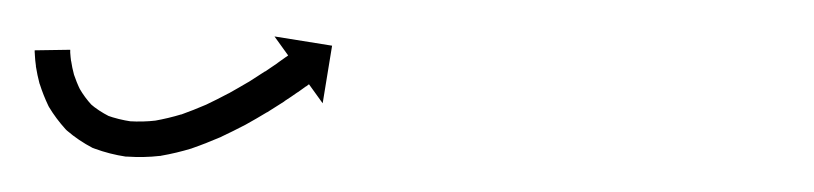

<svg xmlns="http://www.w3.org/2000/svg" viewBox="-30 -78 458 108"><path d="M9.5 -48.2C9.5 -48.8 9.5 -49.4 9.5 -50L-10.5 -49.7C-10.5 -49 -10.5 -48.2 -10.4 -47.5C-10.4 -47.5 -10.4 -47.4 -10.4 -47.4C-10.4 -47.3 -10.4 -47.2 -10.4 -47.2C-10.3 -45.1 -10.1 -43 -9.8 -41C-9.8 -41 -9.8 -40.9 -9.8 -40.8C-9.8 -40.7 -9.8 -40.6 -9.8 -40.6C-9.3 -37.4 -8.6 -34.2 -7.8 -31.1C-7.8 -31.1 -7.7 -31 -7.7 -30.8C-7.7 -30.7 -7.6 -30.6 -7.6 -30.6C-6.3 -26.5 -4.7 -22.5 -2.9 -18.7C-2.9 -18.7 -2.8 -18.5 -2.7 -18.3C-2.6 -18.1 -2.5 -17.9 -2.5 -17.9C0.2 -13.4 3.3 -9.3 6.8 -5.4C6.8 -5.4 7 -5.2 7.2 -5C7.4 -4.8 7.6 -4.6 7.6 -4.6C12 -0.8 16.9 2.5 22.1 5.2C22.1 5.2 22.4 5.3 22.7 5.4C22.9 5.5 23.2 5.6 23.2 5.6C28.9 7.7 34.8 9.2 40.8 10.1C40.8 10.1 41 10.1 41.2 10.1C41.4 10.1 41.7 10.1 41.7 10.1C47.7 10.5 53.9 10.4 59.9 9.7C59.9 9.7 60.1 9.7 60.3 9.7C60.4 9.6 60.6 9.6 60.6 9.6C66.4 8.6 72.2 7.2 77.8 5.5C77.8 5.5 77.9 5.4 78 5.4C78.1 5.4 78.3 5.3 78.3 5.3C83.5 3.5 88.7 1.4 93.9 -0.8C93.9 -0.8 93.9 -0.8 94 -0.8C94.1 -0.9 94.1 -0.9 94.1 -0.9C98.8 -3.1 103.4 -5.4 108 -7.8C108 -7.8 108 -7.8 108.1 -7.8C108.1 -7.9 108.2 -7.9 108.2 -7.9C112.2 -10.1 116.1 -12.4 120.1 -14.8C120.1 -14.8 120.1 -14.8 120.1 -14.8C120.2 -14.8 120.2 -14.8 120.2 -14.8C123.5 -16.9 126.7 -18.9 130 -21C130 -21 130 -21.1 130 -21.1C130 -21.1 130 -21.1 130 -21.1C132.5 -22.7 135 -24.4 137.4 -26.1C137.4 -26.1 137.4 -26.1 137.4 -26.1C137.5 -26.1 137.5 -26.1 137.5 -26.1C139 -27.2 140.6 -28.3 142.1 -29.4L142.2 -29.4L142.2 -29.4C142.7 -29.8 143.3 -30.2 143.8 -30.6L151.5 -19.9L156.8 -52.3L124.4 -57.5L132.1 -46.8C131.6 -46.4 131 -46.1 130.5 -45.7L130.5 -45.7L130.5 -45.7C129 -44.6 127.5 -43.6 126 -42.5C126 -42.5 126 -42.5 126 -42.5C126 -42.5 126.1 -42.5 126.1 -42.5C123.7 -40.9 121.3 -39.3 119 -37.7C119 -37.7 119 -37.7 119 -37.8C119 -37.8 119 -37.8 119 -37.8C115.9 -35.8 112.8 -33.8 109.7 -31.8C109.7 -31.8 109.7 -31.9 109.7 -31.9C109.8 -31.9 109.8 -31.9 109.8 -31.9C106 -29.7 102.3 -27.5 98.5 -25.4C98.5 -25.4 98.5 -25.4 98.5 -25.4C98.6 -25.4 98.6 -25.5 98.6 -25.5C94.4 -23.2 90 -21.1 85.7 -19C85.7 -19 85.7 -19 85.8 -19.1C85.9 -19.1 85.9 -19.1 85.9 -19.1C81.2 -17.1 76.5 -15.2 71.7 -13.5C71.7 -13.5 71.8 -13.6 71.9 -13.6C72 -13.7 72.1 -13.7 72.1 -13.7C67.2 -12.2 62.1 -11 57.1 -10.1C57.1 -10.1 57.2 -10.1 57.4 -10.1C57.6 -10.1 57.8 -10.2 57.8 -10.2C52.8 -9.6 47.8 -9.5 42.9 -9.8C42.9 -9.8 43.1 -9.8 43.3 -9.8C43.5 -9.8 43.7 -9.7 43.7 -9.7C39.1 -10.4 34.5 -11.5 30.1 -13.1C30.1 -13.1 30.4 -13 30.7 -12.9C30.9 -12.8 31.2 -12.7 31.2 -12.7C27.5 -14.6 23.9 -16.9 20.7 -19.7C20.7 -19.7 20.9 -19.5 21.2 -19.3C21.4 -19.1 21.6 -18.9 21.6 -18.9C19 -21.7 16.7 -24.8 14.8 -28.1C14.8 -28.1 14.9 -27.9 15 -27.7C15.1 -27.5 15.2 -27.3 15.2 -27.3C13.7 -30.3 12.5 -33.4 11.4 -36.6C11.4 -36.6 11.5 -36.5 11.5 -36.3C11.6 -36.2 11.6 -36.1 11.6 -36.1C10.9 -38.6 10.4 -41.2 10 -43.8C10 -43.8 10 -43.7 10 -43.6C10 -43.5 10 -43.4 10 -43.4C9.8 -45.1 9.6 -46.7 9.5 -48.4C9.5 -48.4 9.5 -48.3 9.5 -48.3C9.5 -48.2 9.5 -48.2 9.5 -48.2Z"/></svg>

Font: FRB American Cursive Just Arrows Extralight
Style: Italic
Weight: 200
Italic angle: -25°
Version: Version 2.0;Modular Font Editor K font №1